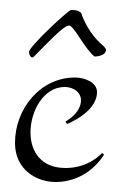

<svg xmlns="http://www.w3.org/2000/svg" viewBox="-20 -374 253 384"><path d="M130 -219C61 -219 10 -157 10 -88C10 -34 54 -10 91 -10C158 -10 188 -65 188 -65L184 -68C184 -68 159 -38 111 -38C62 -38 41 -71 41 -109C41 -153 68 -200 109 -200C130 -200 142 -187 142 -174C142 -147 111 -131 111 -131L114 -126C114 -126 174 -149 174 -190C174 -209 150 -219 130 -219ZM48 -261C72 -285 107 -323 118 -323C128 -323 148 -278 169 -261C183 -261 192 -267 192 -274C192 -276 190 -279 188 -281C166 -299 153 -321 144 -343C143 -355 124 -354 122 -354C117 -354 38 -281 38 -270C38 -265 41 -259 45 -259C46 -259 47 -260 48 -261Z"/></svg>

Font: Stalemate
Style: Regular
Weight: 400
Designer: Astigmatic (AOETI)
Foundry: Astigmatic (AOETI)
Version: Version 001.000